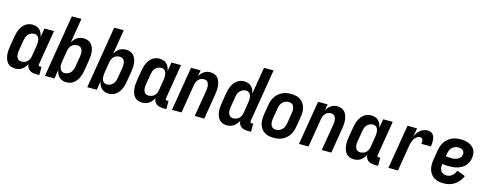

<svg xmlns="http://www.w3.org/2000/svg" viewBox="-27 -1459 5554 2190"><g transform="rotate(15 2750.0 -363.5)"><path d="M439 8H403Q382 8 361.5 4Q341 0 324 -11.5Q307 -23 297.5 -41.5Q288 -60 287 -81Q278 -62 264 -45Q250 -28 232.5 -15.5Q215 -3 194.5 2.5Q174 8 154 8Q127 8 103 -0.5Q79 -9 63 -27Q47 -45 38.5 -68.5Q30 -92 26.5 -117.5Q23 -143 25 -169.5Q27 -196 31 -222L51 -342Q55 -364 60.5 -385.5Q66 -407 75.5 -427.5Q85 -448 98.5 -467Q112 -486 130.5 -500Q149 -514 171 -521Q193 -528 214 -528Q239 -528 262.5 -520.5Q286 -513 302 -497Q318 -481 327.5 -459Q337 -437 340 -414L358 -520H471L403 -108Q402 -104 402.5 -100Q403 -96 405.5 -93Q408 -90 411.5 -89Q415 -88 419 -88H439ZM202 -88Q220 -88 238 -94Q256 -100 270 -113.5Q284 -127 291.5 -144.5Q299 -162 302 -180L321 -300Q324 -314 325 -328.5Q326 -343 325.5 -357Q325 -371 321.5 -384.5Q318 -398 310 -409Q302 -420 289.5 -426Q277 -432 263 -432Q244 -432 224.5 -423.5Q205 -415 191.5 -399.5Q178 -384 171.5 -365Q165 -346 162 -327L142 -207Q140 -193 138.5 -179.5Q137 -166 138.5 -153Q140 -140 144.5 -128Q149 -116 157 -106.5Q165 -97 177 -92.5Q189 -88 202 -88Z M759 8Q734 8 711 0.5Q688 -7 671.5 -23Q655 -39 645.5 -61Q636 -83 633 -106L616 0H503L624 -735H737L689 -444Q699 -462 712 -478Q725 -494 742.5 -505.5Q760 -517 780 -522.5Q800 -528 819 -528Q846 -528 870 -519.5Q894 -511 910 -493Q926 -475 935 -451.5Q944 -428 947 -402.5Q950 -377 948 -350.5Q946 -324 942 -298L922 -178Q919 -156 913 -134.5Q907 -113 898 -92.5Q889 -72 875 -53Q861 -34 843 -20Q825 -6 802.5 1Q780 8 759 8ZM710 -88Q729 -88 748.5 -96.5Q768 -105 781.5 -120.5Q795 -136 802 -155Q809 -174 812 -193L832 -313Q834 -327 835 -340.5Q836 -354 835 -367Q834 -380 829.5 -392Q825 -404 817 -413.5Q809 -423 796.5 -427.5Q784 -432 771 -432Q753 -432 735 -426Q717 -420 703.5 -406.5Q690 -393 682.5 -375.5Q675 -358 672 -340L652 -220Q650 -206 648.5 -191.5Q647 -177 647.5 -163Q648 -149 652 -135.5Q656 -122 663.5 -111Q671 -100 683.5 -94Q696 -88 710 -88Z M1259 8Q1234 8 1211 0.5Q1188 -7 1171.5 -23Q1155 -39 1145.5 -61Q1136 -83 1133 -106L1116 0H1003L1124 -735H1237L1189 -444Q1199 -462 1212 -478Q1225 -494 1242.5 -505.5Q1260 -517 1280 -522.5Q1300 -528 1319 -528Q1346 -528 1370 -519.5Q1394 -511 1410 -493Q1426 -475 1435 -451.5Q1444 -428 1447 -402.5Q1450 -377 1448 -350.5Q1446 -324 1442 -298L1422 -178Q1419 -156 1413 -134.5Q1407 -113 1398 -92.5Q1389 -72 1375 -53Q1361 -34 1343 -20Q1325 -6 1302.5 1Q1280 8 1259 8ZM1210 -88Q1229 -88 1248.5 -96.5Q1268 -105 1281.5 -120.5Q1295 -136 1302 -155Q1309 -174 1312 -193L1332 -313Q1334 -327 1335 -340.5Q1336 -354 1335 -367Q1334 -380 1329.5 -392Q1325 -404 1317 -413.5Q1309 -423 1296.5 -427.5Q1284 -432 1271 -432Q1253 -432 1235 -426Q1217 -420 1203.5 -406.5Q1190 -393 1182.5 -375.5Q1175 -358 1172 -340L1152 -220Q1150 -206 1148.5 -191.5Q1147 -177 1147.5 -163Q1148 -149 1152 -135.5Q1156 -122 1163.5 -111Q1171 -100 1183.5 -94Q1196 -88 1210 -88Z M1939 8H1903Q1882 8 1861.5 4Q1841 0 1824 -11.5Q1807 -23 1797.5 -41.5Q1788 -60 1787 -81Q1778 -62 1764 -45Q1750 -28 1732.5 -15.5Q1715 -3 1694.5 2.5Q1674 8 1654 8Q1627 8 1603 -0.5Q1579 -9 1563 -27Q1547 -45 1538.5 -68.5Q1530 -92 1526.5 -117.5Q1523 -143 1525 -169.5Q1527 -196 1531 -222L1551 -342Q1555 -364 1560.5 -385.5Q1566 -407 1575.5 -427.5Q1585 -448 1598.5 -467Q1612 -486 1630.5 -500Q1649 -514 1671 -521Q1693 -528 1714 -528Q1739 -528 1762.5 -520.5Q1786 -513 1802 -497Q1818 -481 1827.5 -459Q1837 -437 1840 -414L1858 -520H1971L1903 -108Q1902 -104 1902.5 -100Q1903 -96 1905.5 -93Q1908 -90 1911.5 -89Q1915 -88 1919 -88H1939ZM1702 -88Q1720 -88 1738 -94Q1756 -100 1770 -113.5Q1784 -127 1791.5 -144.5Q1799 -162 1802 -180L1821 -300Q1824 -314 1825 -328.5Q1826 -343 1825.5 -357Q1825 -371 1821.5 -384.5Q1818 -398 1810 -409Q1802 -420 1789.5 -426Q1777 -432 1763 -432Q1744 -432 1724.5 -423.5Q1705 -415 1691.5 -399.5Q1678 -384 1671.5 -365Q1665 -346 1662 -327L1642 -207Q1640 -193 1638.5 -179.5Q1637 -166 1638.5 -153Q1640 -140 1644.5 -128Q1649 -116 1657 -106.5Q1665 -97 1677 -92.5Q1689 -88 1702 -88Z M2003 0 2089 -520H2202L2189 -445Q2198 -463 2211 -478.5Q2224 -494 2241 -505.5Q2258 -517 2277 -522.5Q2296 -528 2315 -528Q2341 -528 2365 -519Q2389 -510 2404.5 -492Q2420 -474 2428 -450Q2436 -426 2439 -401Q2442 -376 2440 -350Q2438 -324 2434 -298L2385 0H2272L2324 -313Q2326 -326 2327 -339.5Q2328 -353 2327 -366Q2326 -379 2322 -391Q2318 -403 2311 -412.5Q2304 -422 2292 -427Q2280 -432 2267 -432Q2249 -432 2231.5 -425.5Q2214 -419 2201.5 -405.5Q2189 -392 2182 -375Q2175 -358 2172 -340L2116 0Z M2939 8H2903Q2882 8 2861.5 4Q2841 0 2824 -11.5Q2807 -23 2797.5 -41.5Q2788 -60 2787 -81Q2778 -62 2764 -45Q2750 -28 2732.5 -15.5Q2715 -3 2694.5 2.5Q2674 8 2654 8Q2627 8 2603 -0.5Q2579 -9 2563 -27Q2547 -45 2538.5 -68.5Q2530 -92 2526.5 -117.5Q2523 -143 2525 -169.5Q2527 -196 2531 -222L2551 -342Q2555 -364 2560.5 -385.5Q2566 -407 2575.5 -427.5Q2585 -448 2598.5 -467Q2612 -486 2630.5 -500Q2649 -514 2671 -521Q2693 -528 2714 -528Q2739 -528 2762.5 -520.5Q2786 -513 2802 -497Q2818 -481 2827.5 -459Q2837 -437 2840 -414L2893 -735H3006L2903 -108Q2902 -104 2902.5 -100Q2903 -96 2905.5 -93Q2908 -90 2911.5 -89Q2915 -88 2919 -88H2939ZM2702 -88Q2720 -88 2738 -94Q2756 -100 2770 -113.5Q2784 -127 2791.5 -144.5Q2799 -162 2802 -180L2821 -300Q2824 -314 2825 -328.5Q2826 -343 2825.5 -357Q2825 -371 2821.5 -384.5Q2818 -398 2810 -409Q2802 -420 2789.5 -426Q2777 -432 2763 -432Q2744 -432 2724.5 -423.5Q2705 -415 2691.5 -399.5Q2678 -384 2671.5 -365Q2665 -346 2662 -327L2642 -207Q2640 -193 2638.5 -179.5Q2637 -166 2638.5 -153Q2640 -140 2644.5 -128Q2649 -116 2657 -106.5Q2665 -97 2677 -92.5Q2689 -88 2702 -88Z M3206 8Q3176 8 3147.5 2Q3119 -4 3095.5 -19Q3072 -34 3056.5 -56.5Q3041 -79 3033.5 -106.5Q3026 -134 3026.5 -163.5Q3027 -193 3031 -222L3051 -342Q3055 -367 3064 -392Q3073 -417 3087.5 -439Q3102 -461 3123 -479Q3144 -497 3168 -508Q3192 -519 3217 -523.5Q3242 -528 3267 -528Q3297 -528 3325.5 -522Q3354 -516 3377.5 -501Q3401 -486 3417 -463.5Q3433 -441 3440.5 -413.5Q3448 -386 3447.5 -356.5Q3447 -327 3442 -298L3422 -178Q3418 -153 3409.5 -128Q3401 -103 3386 -81Q3371 -59 3350.5 -41Q3330 -23 3306 -12Q3282 -1 3256.5 3.5Q3231 8 3206 8ZM3206 -88Q3225 -88 3245 -96Q3265 -104 3279.5 -119.5Q3294 -135 3301.5 -154.5Q3309 -174 3312 -193L3332 -313Q3334 -327 3335 -340.5Q3336 -354 3334.5 -367.5Q3333 -381 3328.5 -393Q3324 -405 3315 -414Q3306 -423 3293.5 -427.5Q3281 -432 3267 -432Q3248 -432 3228.5 -424Q3209 -416 3194 -400.5Q3179 -385 3172 -365.5Q3165 -346 3162 -327L3142 -207Q3140 -193 3138.5 -179.5Q3137 -166 3139 -152.5Q3141 -139 3145.5 -127Q3150 -115 3159 -106Q3168 -97 3180 -92.5Q3192 -88 3206 -88Z M3503 0 3589 -520H3702L3689 -445Q3698 -463 3711 -478.5Q3724 -494 3741 -505.5Q3758 -517 3777 -522.5Q3796 -528 3815 -528Q3841 -528 3865 -519Q3889 -510 3904.5 -492Q3920 -474 3928 -450Q3936 -426 3939 -401Q3942 -376 3940 -350Q3938 -324 3934 -298L3885 0H3772L3824 -313Q3826 -326 3827 -339.5Q3828 -353 3827 -366Q3826 -379 3822 -391Q3818 -403 3811 -412.5Q3804 -422 3792 -427Q3780 -432 3767 -432Q3749 -432 3731.5 -425.5Q3714 -419 3701.5 -405.5Q3689 -392 3682 -375Q3675 -358 3672 -340L3616 0Z M4439 8H4403Q4382 8 4361.5 4Q4341 0 4324 -11.5Q4307 -23 4297.5 -41.5Q4288 -60 4287 -81Q4278 -62 4264 -45Q4250 -28 4232.5 -15.5Q4215 -3 4194.5 2.5Q4174 8 4154 8Q4127 8 4103 -0.5Q4079 -9 4063 -27Q4047 -45 4038.5 -68.5Q4030 -92 4026.5 -117.5Q4023 -143 4025 -169.5Q4027 -196 4031 -222L4051 -342Q4055 -364 4060.5 -385.5Q4066 -407 4075.5 -427.5Q4085 -448 4098.5 -467Q4112 -486 4130.5 -500Q4149 -514 4171 -521Q4193 -528 4214 -528Q4239 -528 4262.5 -520.5Q4286 -513 4302 -497Q4318 -481 4327.5 -459Q4337 -437 4340 -414L4358 -520H4471L4403 -108Q4402 -104 4402.5 -100Q4403 -96 4405.5 -93Q4408 -90 4411.5 -89Q4415 -88 4419 -88H4439ZM4202 -88Q4220 -88 4238 -94Q4256 -100 4270 -113.5Q4284 -127 4291.5 -144.5Q4299 -162 4302 -180L4321 -300Q4324 -314 4325 -328.5Q4326 -343 4325.5 -357Q4325 -371 4321.5 -384.5Q4318 -398 4310 -409Q4302 -420 4289.5 -426Q4277 -432 4263 -432Q4244 -432 4224.5 -423.5Q4205 -415 4191.5 -399.5Q4178 -384 4171.5 -365Q4165 -346 4162 -327L4142 -207Q4140 -193 4138.5 -179.5Q4137 -166 4138.5 -153Q4140 -140 4144.5 -128Q4149 -116 4157 -106.5Q4165 -97 4177 -92.5Q4189 -88 4202 -88Z M4559 0 4645 -520H4758L4742 -422Q4751 -442 4764.5 -461.5Q4778 -481 4796 -496.5Q4814 -512 4836.5 -520Q4859 -528 4881 -528Q4900 -528 4917 -522Q4934 -516 4945 -502.5Q4956 -489 4961.5 -472Q4967 -455 4968.5 -436.5Q4970 -418 4968.5 -399.5Q4967 -381 4964 -362H4851Q4852 -373 4853 -384.5Q4854 -396 4851.5 -406.5Q4849 -417 4840.5 -424.5Q4832 -432 4821 -432Q4807 -432 4792.5 -425.5Q4778 -419 4767 -408Q4756 -397 4748.5 -383.5Q4741 -370 4735.5 -355.5Q4730 -341 4726.5 -326.5Q4723 -312 4721 -298L4672 0Z M5212 8Q5182 8 5153 2.5Q5124 -3 5100 -17.5Q5076 -32 5059.5 -55Q5043 -78 5035 -105Q5027 -132 5026.5 -162Q5026 -192 5031 -222L5051 -342Q5055 -367 5064 -392Q5073 -417 5087.5 -439Q5102 -461 5123 -479Q5144 -497 5168 -508Q5192 -519 5217 -523.5Q5242 -528 5267 -528Q5293 -528 5319 -524.5Q5345 -521 5367.5 -512Q5390 -503 5409 -487.5Q5428 -472 5439.5 -450.5Q5451 -429 5453 -403Q5455 -377 5451 -351Q5447 -327 5436.5 -303.5Q5426 -280 5408.5 -261.5Q5391 -243 5368 -230Q5345 -217 5321 -209.5Q5297 -202 5272.5 -199.5Q5248 -197 5224 -197Q5203 -197 5182.5 -198Q5162 -199 5141 -202Q5138 -181 5139.5 -160Q5141 -139 5151.5 -122Q5162 -105 5180.5 -96.5Q5199 -88 5221 -88Q5238 -88 5255.5 -94Q5273 -100 5287 -112Q5301 -124 5311 -139.5Q5321 -155 5328 -172L5425 -135Q5412 -103 5390.5 -75.5Q5369 -48 5340 -28.5Q5311 -9 5278 -0.5Q5245 8 5212 8ZM5224 -293Q5236 -293 5248.5 -294Q5261 -295 5273 -298.5Q5285 -302 5296.5 -307.5Q5308 -313 5318 -322Q5328 -331 5333 -342.5Q5338 -354 5340 -366Q5343 -381 5338.5 -395Q5334 -409 5323 -417.5Q5312 -426 5297 -429Q5282 -432 5267 -432Q5248 -432 5228.5 -424Q5209 -416 5194 -400.5Q5179 -385 5172 -365.5Q5165 -346 5162 -327L5157 -298Q5174 -295 5190.5 -294Q5207 -293 5224 -293Z"/></g></svg>

Font: Iosevka
Style: Bold Italic
Weight: 700
Italic angle: -9°
Monospace: yes
Designer: Belleve Invis
Foundry: Belleve Invis
Version: Version 32.5.0; ttfautohint (v1.8.4)